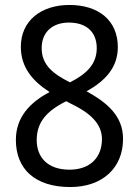

<svg xmlns="http://www.w3.org/2000/svg" viewBox="-20 -744 560 774"><path d="M260 -724C146 -724 64 -661 64 -555C64 -473 111 -417 180 -373C101 -331 44 -272 44 -180C44 -62 122 10 263 10C392 10 476 -66 476 -184C476 -277 412 -330 329 -376C403 -417 455 -471 455 -554C455 -662 377 -724 260 -724ZM258 -653C327 -653 370 -616 370 -550C370 -484 327 -445 262 -412C195 -446 148 -481 148 -550C148 -616 193 -653 258 -653ZM128 -179C128 -251 167 -296 247 -336L264 -327C344 -289 391 -245 391 -183C391 -111 345 -60 260 -60C171 -60 128 -111 128 -179Z"/></svg>

Font: Noto Sans Georgian SemiCondensed
Style: Regular
Weight: 400
Width: 4
Designer: Monotype Design Team, Akaki Razmadze
Foundry: Google LLC
Version: Version 2.005